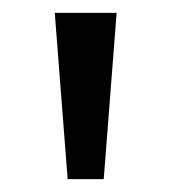

<svg xmlns="http://www.w3.org/2000/svg" viewBox="-20 -734 266 298"><path d="M85 -456 65 -714H161L141 -456Z"/></svg>

Font: Noto Sans Khmer
Style: Regular
Weight: 400
Designer: Danh Hong and the Monotype Design Team
Foundry: Monotype Imaging Inc.
Version: Version 2.003